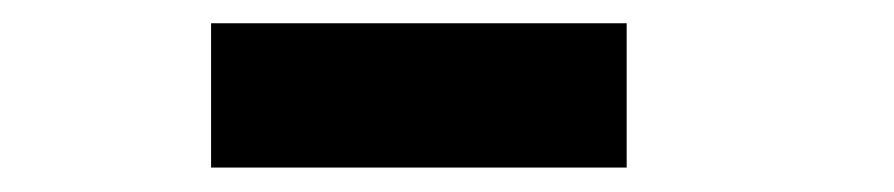

<svg xmlns="http://www.w3.org/2000/svg" viewBox="-20 -384 750 161"><path d="M157 -364.5H505.5V-243.5H157Z"/></svg>

Font: League Mono
Style: Bold
Weight: 700
Width: 6
Designer: Tyler Finck
Foundry: The League of Moveable Type / Tyler Finck
Version: Version 2.300;RELEASE